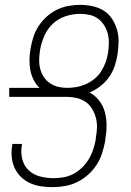

<svg xmlns="http://www.w3.org/2000/svg" viewBox="-20 -763 540 791"><path d="M196 8Q172 8 148.5 4.5Q125 1 104 -8.5Q83 -18 66.5 -34Q50 -50 40.5 -70.5Q31 -91 28.5 -115Q26 -139 30 -163L31 -170H71L70 -165Q65 -136 71.5 -108.5Q78 -81 97 -62.5Q116 -44 143.5 -36.5Q171 -29 200 -29Q220 -29 241 -32.5Q262 -36 281.5 -46Q301 -56 317 -71.5Q333 -87 344.5 -105.5Q356 -124 363 -144.5Q370 -165 374 -186L375 -196Q379 -218 379.5 -239Q380 -260 374.5 -279.5Q369 -299 358.5 -316Q348 -333 331.5 -344Q315 -355 295 -359.5Q275 -364 254 -364H18V-401H143Q128 -415 118.5 -434Q109 -453 105 -474Q101 -495 101.5 -517.5Q102 -540 106 -563Q110 -587 117.5 -610.5Q125 -634 139 -655.5Q153 -677 172.5 -694.5Q192 -712 214.5 -723Q237 -734 261.5 -738.5Q286 -743 310 -743Q336 -743 361.5 -737.5Q387 -732 407.5 -719Q428 -706 441.5 -685.5Q455 -665 462 -641Q469 -617 468.5 -590.5Q468 -564 464 -538Q460 -514 452 -490Q444 -466 429 -445Q414 -424 393.5 -408Q373 -392 349 -382Q373 -369 389 -348Q405 -327 412 -301Q419 -275 419 -247Q419 -219 414 -190L413 -180Q408 -155 400 -130Q392 -105 377 -82.5Q362 -60 341.5 -42Q321 -24 297 -12.5Q273 -1 247 3.5Q221 8 196 8ZM257 -401Q276 -401 295.5 -404.5Q315 -408 334 -416.5Q353 -425 369.5 -438.5Q386 -452 397 -469.5Q408 -487 415 -506Q422 -525 425 -544Q428 -564 428.5 -584.5Q429 -605 424 -624Q419 -643 409 -659Q399 -675 384 -686Q369 -697 350 -701.5Q331 -706 310 -706Q281 -706 251 -696.5Q221 -687 198 -665.5Q175 -644 162.5 -615Q150 -586 145 -557Q142 -538 141.5 -518Q141 -498 145.5 -480Q150 -462 160 -446.5Q170 -431 185.5 -420.5Q201 -410 219 -405.5Q237 -401 257 -401Z"/></svg>

Font: Iosevka Term Curly XLt Obl
Style: Regular
Weight: 200
Italic angle: -9°
Designer: Belleve Invis
Foundry: Belleve Invis
Version: Version 32.3.0